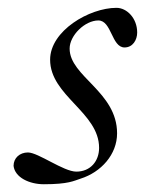

<svg xmlns="http://www.w3.org/2000/svg" viewBox="-20 -457 380 490"><path d="M14.6 -33.7C18.1 -3.9 55.2 13.2 91.8 13.2C155.3 13.2 168.5 4.4 185.5 -1C238.3 -17.6 278.8 -63 278.8 -116.7C278.8 -223.1 157.7 -261.7 157.7 -333C157.7 -366.7 196.8 -404.8 231 -404.8C265.1 -404.8 264.6 -335.9 297.9 -335.9C318.8 -335.9 330.1 -355 330.1 -374C330.1 -410.6 303.7 -437 277.3 -437C208 -437 107.9 -378.4 107.9 -304.7C107.9 -212.4 232.9 -170.4 232.9 -79.6C232.9 -45.9 210.9 -19 174.8 -19C142.1 -19 77.6 -67.9 51.3 -67.9C30.3 -67.9 14.6 -53.7 14.6 -33.7Z"/></svg>

Font: Cardo
Style: Italic
Weight: 400
Designer: David J. Perry
Foundry: David J. Perry
Version: Version 0.99